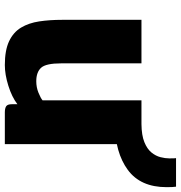

<svg xmlns="http://www.w3.org/2000/svg" viewBox="3 -743 748 794"><g transform="rotate(90 377.0 -346.0)"><path d="M249 8Q188 8 150.8 -9.5Q113.5 -27 94.2 -59Q75 -91 68.5 -134.2Q62 -177.5 62 -229V-557H242V-225Q242 -162 260.2 -142Q278.5 -122 316 -122Q341 -122 363.2 -131Q385.5 -140 395 -148V-557H576V8H445Q428 8 419.5 2.5Q411 -3 411 -21V-44Q381 -21 334.5 -6.5Q288 8 249 8ZM493 -447V-557Q539.5 -557.5 567.8 -569Q596 -580.5 610.5 -598.2Q625 -616 630 -635.8Q635 -655.5 635 -672Q635 -696 634 -700H752Q753 -694 753.5 -684.2Q754 -674.5 754 -661Q754 -553 682.5 -500.5Q611 -448 493 -447Z"/></g></svg>

Font: Merriweather Sans ExtraBold
Style: Regular
Weight: 800
Designer: Eben Sorkin
Foundry: Eben Sorkin
Version: Version 2.001; ttfautohint (v1.8.3)